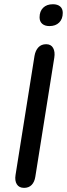

<svg xmlns="http://www.w3.org/2000/svg" viewBox="-20 -888 319 915"><path d="M54.1 -54.5 144.5 -622Q149 -647.5 162.9 -662.4Q176.9 -677.3 200 -677.3Q223.2 -677.3 233.2 -659.3Q243.2 -641.3 238.7 -613L148.4 -46.1Q144.5 -20.7 130.8 -6.7Q117.2 7.3 94.7 7.3Q70.9 7.3 60.2 -9.8Q49.6 -26.8 54.1 -54.5ZM168.6 -805.4Q168.6 -834.3 185.7 -851.1Q202.7 -867.8 232.2 -867.8Q254.1 -867.8 266.6 -857.2Q279.1 -846.5 279.1 -826.6Q279.1 -797.5 262 -780.6Q245 -763.7 215.5 -763.7Q193.6 -763.7 181.1 -774.7Q168.6 -785.6 168.6 -805.4Z"/></svg>

Font: SN Pro Thin
Style: Italic
Weight: 200
Italic angle: -9°
Designer: Tobias Whetton
Foundry: Supernotes
Version: Version 1.003;Glyphs 3.3 (3324)